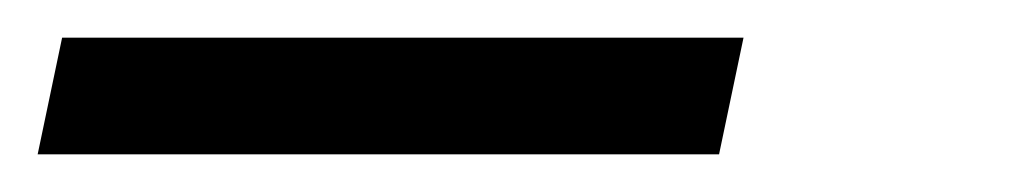

<svg xmlns="http://www.w3.org/2000/svg" viewBox="-34 -20 546 102"><path d="M-14 62 -1 0H361L348 62Z"/></svg>

Font: Raleway
Style: Italic
Weight: 400
Italic angle: -12°
Designer: Matt McInerney, Pablo Impallari, Rodrigo Fuenzalida
Foundry: Matt McInerney, Pablo Impallari, Rodrigo Fuenzalida
Version: Version 4.026